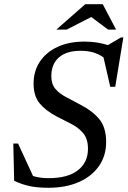

<svg xmlns="http://www.w3.org/2000/svg" viewBox="-20 -878 604 909"><path d="M482.5 -205.5Q482.5 -140.5 448.5 -91.8Q414.5 -43 353 -16Q291.5 11 209 11Q159.5 11 122.5 3.5Q85.5 -4 47 -22L43 -198.5H65.5L136.5 -44.5Q170 -34.5 210 -34.5Q301 -34.5 348.8 -71.8Q396.5 -109 396.5 -173.5Q396.5 -220.5 373.8 -247.5Q351 -274.5 316.5 -291.8Q282 -309 247.5 -327Q195 -355 167 -389.5Q139 -424 139 -482.5Q139 -540.5 168.2 -585.2Q197.5 -630 251.5 -655.5Q305.5 -681 379.5 -681Q409.5 -681 435.8 -677.2Q462 -673.5 491 -664.5L553 -701H564L525.5 -467H502L470 -606.5Q446.5 -622.5 421 -630Q395.5 -637.5 360.5 -637.5Q295 -637.5 259 -606.2Q223 -575 223 -517Q223 -480 242 -457.5Q261 -435 292.5 -418.5Q324 -402 360.5 -382.5Q415.5 -354.5 449 -315.2Q482.5 -276 482.5 -205.5ZM247 -738 383.5 -858H466.5L529.5 -738H491.5L412 -797.5L296 -738Z"/></svg>

Font: Newsreader Text Medium
Style: Italic
Weight: 500
Italic angle: -17°
Designer: Hugues Gentile
Foundry: Production Type
Version: Version 1.001